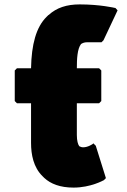

<svg xmlns="http://www.w3.org/2000/svg" viewBox="-20 -830 576 872"><path d="M348 -630C354 -634 363 -638 374 -638H441L450 -647L514 -783L504 -794H502C502 -794 435 -810 342 -810C283 -810 237 -795 201 -762H200L192 -754C144 -707 123 -628 121 -520H57L47 -510V-371L57 -361H121V-181C121 -128 132 -70 173 -30L181 -22C210 5 253 22 314 22C392 22 450 -11 450 -11H451L461 -21L415 -168L404 -179L401 -176C401 -176 380 -161 358 -161C351 -161 345 -163 340 -166C334 -174 329 -191 329 -217V-361H430L440 -371V-510L430 -520H329C329 -562 331 -608 348 -630Z"/></svg>

Font: Hussar Woodtype
Style: Ultra
Weight: 900
Foundry: Cannot Into Space Fonts
Version: Version 1.07